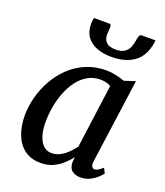

<svg xmlns="http://www.w3.org/2000/svg" viewBox="-148 -904 869 1013"><g transform="rotate(20 287.0 -397.5)"><path d="M460.5 -95.5Q457 -73 463.8 -64.2Q470.5 -55.5 479.5 -55.5Q488 -55.5 498.2 -61.8Q508.5 -68 523.5 -81L537.5 -54Q533.5 -47 517.8 -31.5Q502 -16 477.5 -3Q453 10 422 10Q393 10 375 -5Q357 -20 357 -53L360 -80Q342.5 -58.5 320 -37.8Q297.5 -17 268 -3.5Q238.5 10 200 10Q144 10 107.8 -17.5Q71.5 -45 53.8 -92.2Q36 -139.5 36 -197.5Q36 -248 49.8 -300.5Q63.5 -353 90.2 -400.8Q117 -448.5 156.2 -486.2Q195.5 -524 247.2 -546Q299 -568 362 -568Q386 -568 414.5 -561.8Q443 -555.5 464 -547.5L525.5 -567.5ZM406.5 -497Q393.5 -504.5 378.8 -508Q364 -511.5 348 -511.5Q308.5 -511.5 276.8 -493.2Q245 -475 221.5 -443.8Q198 -412.5 182.2 -372.5Q166.5 -332.5 158.8 -288.8Q151 -245 151 -203Q151 -156 161.8 -123.8Q172.5 -91.5 191.2 -75Q210 -58.5 235 -58.5Q256 -58.5 274 -66Q292 -73.5 307.5 -85.8Q323 -98 335.5 -112Q348 -126 358 -138.5ZM290 -805Q297 -805 298.8 -799.5Q300.5 -794 300.5 -785.5Q300.5 -777 299.2 -766.5Q298 -756 298 -747Q298 -720 314.2 -703.8Q330.5 -687.5 366.5 -687.5Q398.5 -687.5 416.2 -699.5Q434 -711.5 442 -731.2Q450 -751 453 -773.5Q454.5 -785 458.5 -795Q462.5 -805 472 -805H548.5Q548.5 -801.5 548.5 -798Q548.5 -794.5 547.5 -790.5Q534.5 -713.5 485.8 -678.5Q437 -643.5 359.5 -643.5Q313 -643.5 277 -657Q241 -670.5 220.2 -699Q199.5 -727.5 199.5 -772Q199.5 -780 200.5 -788.5Q201.5 -797 203.5 -805Z"/></g></svg>

Font: Merriweather Medium
Style: Italic
Weight: 500
Italic angle: -7.8°
Version: Version 2.101